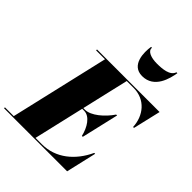

<svg xmlns="http://www.w3.org/2000/svg" viewBox="-327 -1186 1342 1342"><g transform="rotate(45 344.0 -515.0)"><path d="M382.5 -1030H373.5C363.5 -969 363.5 -841 473.5 -841C593.5 -841 623.5 -969 633.5 -1030H624.5C608.5 -981 537.5 -976 483.5 -976C429.5 -976 377.5 -993 382.5 -1030ZM358 -383.5C415 -383.5 456.5 -315 471.5 -248H480.5L544.5 -523H535.5C490.5 -456 415 -392.5 358 -392.5H341L422 -741H489C606 -741 675.5 -652 680.5 -545H689.5L737.5 -750H119V-741H207L37 -9H-50V0H573.5L625.5 -225H616.5C557.5 -98 452 -9 315 -9H252L339 -383.5Z"/></g></svg>

Font: Bodoni* 24pt Fatface
Style: Italic
Weight: 900
Italic angle: -13°
Version: Version 2.3